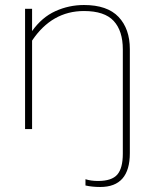

<svg xmlns="http://www.w3.org/2000/svg" viewBox="-20 -515 613 766"><path d="M108 -353V0H80V-480H108V-391Q147 -446 201 -470.5Q255 -495 315 -495Q408 -495 453 -447.5Q498 -400 498 -319V96Q498 231 380 231Q348 231 321 225V200Q343 207 371 207Q426 207 448 181.5Q470 156 470 98V-318Q470 -392 433.5 -431.5Q397 -471 315 -471Q187 -471 108 -353Z"/></svg>

Font: Prompt Thin
Style: Regular
Weight: 100
Designer: Katatrad Team
Foundry: CadsonDemak
Version: Version 1.030